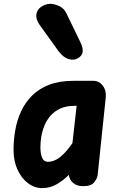

<svg xmlns="http://www.w3.org/2000/svg" viewBox="-20 -956 648 986"><path d="M196.5 10Q156.5 10 123 -15.8Q89.5 -41.5 69.5 -85.8Q49.5 -130 49.5 -186Q49.5 -237 58.5 -288Q67.5 -339 88.5 -384.5Q109.5 -430 144.8 -465.2Q180 -500.5 232.8 -520.8Q285.5 -541 358 -541H459.5Q489 -541 508 -515.8Q527 -490.5 523 -455L481.5 -57Q479.5 -40 464 -20Q448.5 0 407.5 0Q374 0 354.8 -17.2Q335.5 -34.5 334 -57.5V-58.5Q307 -31 272.5 -10.5Q238 10 196.5 10ZM226.5 -125Q257.5 -125 288 -148.8Q318.5 -172.5 352 -221L373.5 -412.5H363Q320.5 -412.5 290.2 -398.8Q260 -385 240 -362.2Q220 -339.5 208.5 -311.5Q197 -283.5 192.2 -254.8Q187.5 -226 187.5 -200.5Q187.5 -167 196.2 -146Q205 -125 226.5 -125ZM380.5 -657Q359 -644.5 332 -652.8Q305 -661 281.5 -692L184 -827.5Q163 -858 166.8 -882Q170.5 -906 190.2 -920.2Q210 -934.5 236 -936.5Q258.5 -936.5 283.8 -924.8Q309 -913 320.5 -888.5L392.5 -740Q407 -710 404.5 -690Q402 -670 380.5 -657Z"/></svg>

Font: Edu NSW ACT Hand Pre
Style: Regular
Weight: 400
Designer: Tina and Corey Anderson, Eben Sorkin, Mirko Velimirovic
Foundry: Sorkin Type Co.
Version: Version 2.000